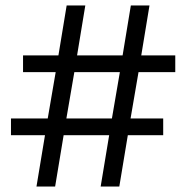

<svg xmlns="http://www.w3.org/2000/svg" viewBox="-20 -680 680 700"><path d="M619 -417H485L456 -248H575V-187H446L415 0H347L378 -187H212L181 0H113L144 -187H20V-248H154L183 -417H64V-478H193L223 -660H291L261 -478H427L457 -660H525L495 -478H619ZM388 -248 417 -417H251L222 -248Z"/></svg>

Font: Work Sans
Style: Regular
Weight: 400
Designer: Wei Huang
Foundry: Wei Huang
Version: Version 1.032;PS 001.032;hotconv 1.0.70;makeotf.lib2.5.58329